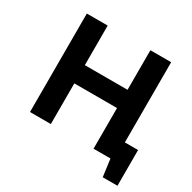

<svg xmlns="http://www.w3.org/2000/svg" viewBox="-170 -832 1118 1118"><g transform="rotate(30 389.0 -272.5)"><path d="M102.5 0ZM529.8 -273.4H242.7V0H102.5V-662.1H242.7V-396H529.8V-662.1H669.4V-123H758.3V117.2H659.2L643.6 0H529.8Z"/></g></svg>

Font: PT Astra Sans
Style: Bold
Weight: 700
Designer: A.Korolkova, I. Chaeva
Foundry: ParaType Ltd
Version: Version 1.001; ttfautohint (v1.6)